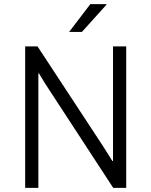

<svg xmlns="http://www.w3.org/2000/svg" viewBox="-20 -911 733 931"><path d="M102 0V-686H162L483 -197L525 -130L528 -131V-686H592V0H529L200 -504L169 -555H166V0ZM315 -756 418 -891H496V-888L377 -756Z"/></svg>

Font: Chivo ExtraLight
Style: Regular
Weight: 250
Designer: Hector Gatti
Foundry: Omnibus-Type
Version: Version 2.002